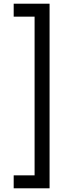

<svg xmlns="http://www.w3.org/2000/svg" viewBox="-20 -852 396 1038"><path d="M54 96H167V-762H54V-832H248V166H54Z"/></svg>

Font: lmalayalam15
Style: Book
Weight: 400
Designer: Jelle Bosma - Monotype Design Team
Foundry: Monotype Imaging Inc.
Version: Version 2.003